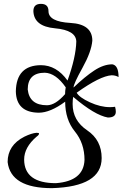

<svg xmlns="http://www.w3.org/2000/svg" viewBox="-20 -730 678 994"><path d="M223.1 -185.1Q266.6 -185.1 316.9 -242.7Q316.9 -259.8 320.3 -277.8Q269 -351.6 211.9 -353.5Q124 -353.5 123.5 -267.1Q132.3 -185.1 223.1 -185.1ZM249 244.1Q35.6 244.1 19.5 108.9Q19.5 21.5 106.4 -22.5Q143.6 -40.5 168.9 -42.5Q182.1 -42.5 182.1 -38.6Q182.1 -31.2 169.4 -22.5Q105 32.7 105 96.2Q106 218.3 269.5 218.3Q413.1 207.5 417.5 98.1Q417.5 11.7 367.4 -49.6Q317.4 -110.8 317.4 -203.6Q240.2 -146.5 180.7 -146.5Q64 -147.9 62 -257.3Q64.5 -391.6 191.4 -392.6Q272.5 -392.6 329.6 -313Q373 -433.6 375 -515.1Q373.5 -573.7 264.6 -583.5Q155.8 -593.3 152.8 -672.4Q152.8 -710 191.9 -710Q231 -710 231 -672.4Q231 -617.7 344.5 -611.3Q458 -605 458 -519.5Q453.1 -461.9 407 -378.9Q360.8 -295.9 360.8 -276.9Q419.9 -333.5 468.3 -365.2Q516.6 -397 561.5 -397Q593.8 -391.6 593.8 -331.1Q577.6 -340.3 558.1 -340.3Q498.5 -336.9 377 -250Q390.6 -225.6 445.3 -200.4Q500 -175.3 549.3 -175.3Q563 -175.3 575.7 -177.2Q579.6 -164.1 579.6 -151.4Q579.6 -121.6 538.6 -121.6Q470.7 -133.3 358.9 -228.5Q356 -213.9 356 -191.4Q356 -106 431.2 -55.4Q506.3 -4.9 506.3 88.4Q506.3 236.3 249 244.1Z"/></svg>

Font: Almanac
Style: Regular
Weight: 400
Designer: Eden's Almanac
Version: Version 3.501;March 28, 2021;FontCreator 13.0.0.2683 64-bit